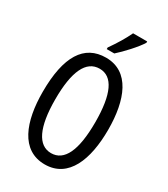

<svg xmlns="http://www.w3.org/2000/svg" viewBox="-225 -1032 1001 1144"><g transform="rotate(30 275.0 -460.0)"><path d="M439 -930H342C321 -885 291 -835 253 -781V-770H305C346 -806 414 -879 439 -921ZM501 -358C501 -563 438 -724 276 -724C126 -724 50 -603 50 -359C50 -156 111 10 276 10C438 10 501 -152 501 -358ZM137 -358C137 -549 183 -648 276 -648C366 -648 412 -551 412 -358C412 -163 365 -67 275 -67C185 -67 137 -166 137 -358Z"/></g></svg>

Font: Noto Sans UI Condensed
Style: Regular
Weight: 400
Width: 3
Designer: Monotype Design Team
Foundry: Monotype Imaging Inc.
Version: Version 1.901